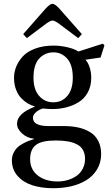

<svg xmlns="http://www.w3.org/2000/svg" viewBox="-20 -740 565 1002"><path d="M101.1 -562 217.8 -694.8Q241.2 -720.2 253.9 -720.2Q266.6 -720.2 290 -694.8L407.2 -562L388.2 -541L285.2 -618.2Q264.2 -632.8 253.9 -632.8Q244.1 -632.8 223.1 -618.2L120.1 -541ZM42 96.2Q42 75.7 50.5 58.3Q59.1 41 69.6 30.5Q80.1 20 98.6 10Q117.2 0 128.2 -4.2Q139.2 -8.3 157.2 -14.2V-16.1Q121.6 -19.5 95.2 -43.5Q68.8 -67.4 68.8 -94.2Q68.8 -147.5 161.1 -183.1V-185.1Q142.1 -189.9 124.5 -200.4Q106.9 -210.9 90.3 -228.3Q73.7 -245.6 63.5 -272.9Q53.2 -300.3 53.2 -334Q53.2 -363.8 64.5 -391.8Q75.7 -419.9 98.6 -445.3Q121.6 -470.7 163.3 -486.3Q205.1 -502 259.8 -502Q295.4 -502 332 -493.4Q368.7 -484.9 389.2 -471.2L517.1 -512.2L524.9 -502.9L504.9 -439.9L425.8 -428.2Q439 -415 447.5 -389.6Q456.1 -364.3 456.1 -334Q456.1 -290.5 438.2 -257.8Q420.4 -225.1 390.4 -206.8Q360.4 -188.5 325.9 -179.7Q291.5 -170.9 253.9 -170.9Q231.4 -170.9 203.1 -173.8Q193.8 -170.9 183.6 -165.8Q173.3 -160.6 162.6 -149.4Q151.9 -138.2 151.9 -125Q151.9 -82 234.9 -82H314.9Q356.4 -82 390.4 -74.2Q424.3 -66.4 451.2 -49.8Q478 -33.2 492.9 -4.2Q507.8 24.9 507.8 64Q507.8 108.9 486.6 144Q465.3 179.2 429.2 201.2Q360.8 242.2 257.8 242.2Q197.8 242.2 150.1 227.3Q102.5 212.4 72.3 178.7Q42 145 42 96.2ZM137.2 90.8Q137.2 144 176.8 175.5Q216.3 207 280.8 207Q308.1 207 333.3 199.7Q358.4 192.4 378.9 178.2Q399.4 164.1 411.6 140.9Q423.8 117.7 423.8 88.9Q423.8 61.5 412.6 42.2Q401.4 22.9 380.1 12.5Q358.9 2 332.3 -2.4Q305.7 -6.8 271 -6.8Q197.3 -6.8 168 16.1Q137.2 39.6 137.2 90.8ZM154.8 -334Q154.8 -273.4 184.1 -239.7Q213.4 -206.1 257.8 -206.1Q303.2 -206.1 331.5 -239.5Q359.9 -272.9 359.9 -334Q359.9 -401.4 330.6 -434.1Q301.3 -466.8 259.8 -466.8Q214.8 -466.8 184.8 -434.8Q154.8 -402.8 154.8 -334Z"/></svg>

Font: Heuristica
Style: Regular
Weight: 400
Version: Version 1.0.2